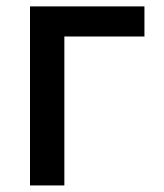

<svg xmlns="http://www.w3.org/2000/svg" viewBox="-20 -565 501 585"><path d="M420.1 -453.8H176.1V0H71.4V-545.5H420.1Z"/></svg>

Font: Cannonade Med
Style: Regular
Weight: 500
Designer: Rasmus Andersson
Foundry: rsms
Version: Version 3.012;git-f93a4a705